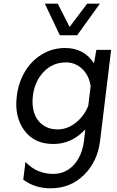

<svg xmlns="http://www.w3.org/2000/svg" viewBox="-20 -770 636 1040"><path d="M398 -579H304L223 -750H293L357 -624L452 -750H521ZM502 -500H582L522 -6Q508 106 434.5 178Q361 250 254 250Q168 250 106 203L118 107Q178 172 270 172Q312 172 347 150.5Q382 129 405 88.5Q428 48 435 -6L442 -69Q368 10 269 10Q165 10 111 -64.5Q57 -139 71 -250Q80 -323 115 -382Q150 -441 207 -475.5Q264 -510 333 -510Q435 -510 489 -427ZM292 -69Q344 -69 390 -105Q436 -141 458 -197L471 -303Q463 -360 426 -396Q389 -432 337 -432Q265 -432 216 -380Q167 -328 158 -250Q152 -200 165 -159Q178 -118 211.5 -93.5Q245 -69 292 -69Z"/></svg>

Font: Orkney
Style: Italic
Weight: 400
Italic angle: -7°
Designer: Samuel Oakes and Alfredo Marco Pradil
Foundry: Alfredo Marco Pradil
Version: 1.0; ttfautohint (v1.5)